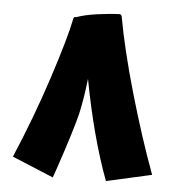

<svg xmlns="http://www.w3.org/2000/svg" viewBox="-50 -678 709 768"><g transform="rotate(5 304.5 -294.0)"><path d="M403 39Q339 -133 296 -362Q287 -282 273 -220Q256 -151 206 -3L190 43L24 -26Q93 -188 147 -353Q201 -518 217 -599L221 -604H228Q261 -616 312 -623Q363 -630 402 -631L408 -625Q432 -491 482 -318Q532 -145 585 -2Z"/></g></svg>

Font: Lalezar
Style: Regular
Weight: 400
Designer: Borna Izadpanah
Foundry: Borna Izadpanah
Version: Version 1.003;November 28, 2018;FontCreator 11.5.0.2421 64-b